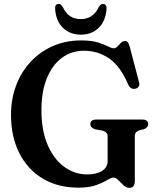

<svg xmlns="http://www.w3.org/2000/svg" viewBox="-20 -914 774 950"><path d="M647 -17.5Q647 15.5 619 15.5Q604.5 15.5 591.2 2.8Q578 -10 565.5 -22.8Q553 -35.5 541.5 -35.5Q530.5 -35.5 510.2 -23Q490 -10.5 455.8 2Q421.5 14.5 369 14.5Q265.5 14.5 190.5 -31Q115.5 -76.5 75 -157.5Q34.5 -238.5 34.5 -345Q34.5 -425 60.2 -492.5Q86 -560 133 -609.8Q180 -659.5 243.2 -686.8Q306.5 -714 381 -714Q432 -714 463.8 -704.2Q495.5 -694.5 514 -684.8Q532.5 -675 542.5 -675Q553 -675 561.2 -684Q569.5 -693 578.2 -702Q587 -711 597.5 -711Q607 -711 612 -705.2Q617 -699.5 621.5 -684L668.5 -505.5Q671.5 -494 666 -485.5Q660.5 -477 649.5 -475Q626.5 -470.5 615.5 -493.5Q574.5 -588.5 518.8 -625.8Q463 -663 396 -663Q334 -663 286.5 -628Q239 -593 212 -527.2Q185 -461.5 185 -369Q185 -268.5 215.5 -197.5Q246 -126.5 297.5 -88.8Q349 -51 411.5 -51Q458 -51 485.2 -68.5Q512.5 -86 512.5 -117V-240Q512.5 -261 486 -268L451.5 -274Q427 -282.5 427 -299.5Q427 -322.5 456.5 -322.5H684Q713 -322.5 713 -299.5Q713 -283 693 -275L671.5 -270Q660 -266.5 653.5 -259.8Q647 -253 647 -240ZM380 -819.5Q441 -819.5 469 -879.5Q478.5 -894.5 489 -894.5Q509 -894.5 507 -868Q502.5 -809.5 468 -776Q433.5 -742.5 380 -742.5Q326.5 -742.5 291.8 -776Q257 -809.5 253 -868Q250.5 -894.5 270.5 -894.5Q281 -894.5 290.5 -879.5Q305.5 -848 327.2 -833.8Q349 -819.5 380 -819.5Z"/></svg>

Font: Fraunces 72pt S050 SemiBold
Style: Regular
Weight: 600
Version: Version 1.000; ttfautohint (v1.8.3)